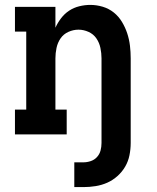

<svg xmlns="http://www.w3.org/2000/svg" viewBox="-20 -548 640 783"><path d="M283 215V114H320Q335 114 350 109Q365 104 375.5 92.5Q386 81 390 66Q394 51 394 35V-310Q394 -331 389.5 -352.5Q385 -374 373 -391.5Q361 -409 341 -418Q321 -427 300 -427Q279 -427 259 -418Q239 -409 227 -391.5Q215 -374 210.5 -352.5Q206 -331 206 -310V-101H252V0H41V-101H87V-419H41V-520H206V-435Q215 -455 229 -473.5Q243 -492 262 -504.5Q281 -517 303.5 -522.5Q326 -528 348 -528Q374 -528 399 -520.5Q424 -513 444 -497Q464 -481 477.5 -458.5Q491 -436 499 -411.5Q507 -387 510 -361.5Q513 -336 513 -310V35Q513 60 508 85Q503 110 490.5 131.5Q478 153 459 170Q440 187 417.5 197Q395 207 370 211Q345 215 320 215Z"/></svg>

Font: Iosevka Etoile
Style: Bold
Weight: 700
Designer: Belleve Invis
Foundry: Belleve Invis
Version: Version 28.1.0; ttfautohint (v1.8.4)